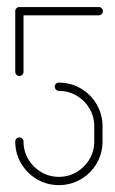

<svg xmlns="http://www.w3.org/2000/svg" viewBox="-20 -539 336 559"><path d="M139.3 -286.7Q139.3 -291.5 142.8 -295Q146.3 -298.5 151.5 -298.5Q185.9 -298.5 215.2 -281.5Q244.4 -264.4 261.5 -235.2Q278.5 -205.9 278.5 -171.5V-127Q278.5 -92.6 261.5 -63.3Q244.4 -34.1 215.2 -17Q185.9 0 151.5 0Q117 0 87.8 -17Q58.5 -34.1 41.5 -63.3Q24.4 -92.6 24.4 -127Q24.4 -132.2 28 -135.6Q31.5 -138.9 36.3 -138.9Q41.5 -138.9 45 -135.4Q48.5 -131.9 48.5 -127Q48.5 -98.9 62.4 -75.4Q76.3 -51.9 99.8 -38Q123.3 -24.1 151.5 -24.1Q179.3 -24.1 203 -38Q226.7 -51.9 240.6 -75.4Q254.4 -98.9 254.4 -127V-171.5Q254.4 -199.6 240.6 -223.1Q226.7 -246.7 203 -260.6Q179.3 -274.4 151.5 -274.4Q146.7 -274.4 143 -278.1Q139.3 -281.9 139.3 -286.7ZM36.3 -317.8Q31.5 -317.8 28 -321.3Q24.4 -324.8 24.4 -330V-507H48.5V-330Q48.5 -325.2 45 -321.5Q41.5 -317.8 36.3 -317.8ZM24.4 -506.7Q24.4 -511.9 28 -515.2Q31.5 -518.5 36.3 -518.5H267.4Q272.6 -518.5 276.1 -515Q279.6 -511.5 279.6 -506.7Q279.6 -501.5 276.1 -498Q272.6 -494.4 267.4 -494.4H36.3Q31.1 -494.4 27.8 -498Q24.4 -501.5 24.4 -506.7Z"/></svg>

Font: 26F Galaxy Hebrew Thin
Style: Regular
Weight: 100
Designer: C₂₉H₂₅N₃O₅
Version: Version 1.000